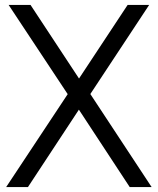

<svg xmlns="http://www.w3.org/2000/svg" viewBox="-20 -760 642 780"><path d="M507 0 300.5 -314.5 255 -377.5 15 -740H104L301 -441L347 -378L596 0ZM5 0 255 -377.5 301 -441 498.5 -740H586L347 -378L300.5 -314.5L93.5 0Z"/></svg>

Font: Encode Sans SC SemiCondensed
Style: Regular
Weight: 400
Width: 4
Designer: Multiple Designers
Foundry: Impallari Type
Version: Version 3.002